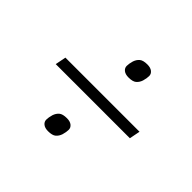

<svg xmlns="http://www.w3.org/2000/svg" viewBox="-116 -692 773 773"><g transform="rotate(45 270.0 -305.5)"><path d="M65 -282 74 -328H496L487 -282ZM234 -69Q216 -69 206 -77Q196 -85 196 -97Q196 -110 201 -127Q206 -142 216.5 -151Q227 -160 251 -160Q269 -160 279 -152Q289 -144 289 -132Q289 -119 284 -102Q279 -87 268.5 -78Q258 -69 234 -69ZM310 -451Q292 -451 282 -459Q272 -467 272 -479Q272 -492 277 -509Q282 -524 292.5 -533Q303 -542 327 -542Q345 -542 355 -534Q365 -526 365 -514Q365 -501 360 -484Q355 -469 344.5 -460Q334 -451 310 -451Z"/></g></svg>

Font: IBM Plex Sans Condensed Light
Style: Italic
Weight: 300
Width: 3
Italic angle: -11°
Designer: Mike Abbink, Paul van der Laan, Pieter van Rosmalen
Foundry: Bold Monday
Version: Version 1.3